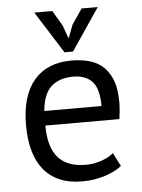

<svg xmlns="http://www.w3.org/2000/svg" viewBox="-53 -774 614 829"><g transform="rotate(-5 254.0 -360.0)"><path d="M49 0ZM442 -40Q412 -16 366.5 -2Q321 12 270 12Q213 12 171 -6.5Q129 -25 102 -59.5Q75 -94 62 -142Q49 -190 49 -250Q49 -378 106 -445Q163 -512 269 -512Q303 -512 337 -504.5Q371 -497 398 -476Q425 -455 442 -416.5Q459 -378 459 -315Q459 -282 453 -242H132Q132 -198 141 -164Q150 -130 169 -106.5Q188 -83 218.5 -70.5Q249 -58 293 -58Q327 -58 361 -70Q395 -82 412 -98ZM270 -442Q211 -442 175.5 -411Q140 -380 133 -305H381Q381 -381 352 -411.5Q323 -442 270 -442ZM279 -550H242L127 -732H205L244 -666L265 -608L287 -666L332 -732H402Z"/></g></svg>

Font: PT Sans
Style: Regular
Weight: 400
Version: Version 2.003W OFL; ttfautohint (v1.6)